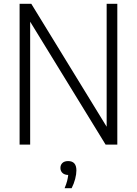

<svg xmlns="http://www.w3.org/2000/svg" viewBox="-20 -760 720 1009"><path d="M83 0V-740H144.5L540.5 -94V-740H596.5V0H535L138.5 -646V0ZM319.5 229Q328.5 207.5 332.8 190.8Q337 174 338.5 159.5Q319 159 308.2 148.8Q297.5 138.5 297.5 122.5Q297.5 106.5 308 96.5Q318.5 86.5 338 86.5Q381.5 86.5 381.5 135.5Q381.5 155.5 375 180.5Q368.5 205.5 356.5 229Z"/></svg>

Font: Encode Sans SemiCondensed SemiCondensed Light
Style: Regular
Weight: 300
Width: 4
Designer: Multiple Designers
Foundry: Impallari Type
Version: Version 3.000; ttfautohint (v1.8.3) -l 8 -r 50 -G 200 -x 14 